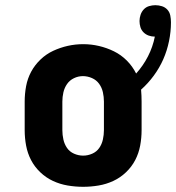

<svg xmlns="http://www.w3.org/2000/svg" viewBox="-20 -711 678 739"><path d="M300 8Q270 8 240.5 3Q211 -2 184 -14.5Q157 -27 135 -48Q113 -69 99.5 -95Q86 -121 80.5 -150.5Q75 -180 75 -210V-320Q75 -350 80.5 -379.5Q86 -409 100 -435Q114 -461 136 -482Q158 -503 185 -515.5Q212 -528 241 -534.5Q270 -541 300 -541Q331 -541 361 -534Q391 -527 418.5 -513.5Q446 -500 468 -478Q490 -456 504 -428Q531 -458 549.5 -494Q568 -530 576 -570Q564 -570 552.5 -574Q541 -578 532.5 -586.5Q524 -595 520.5 -606.5Q517 -618 517 -630Q517 -642 521 -654Q525 -666 533.5 -675Q542 -684 554 -687.5Q566 -691 578 -691Q591 -691 603.5 -687Q616 -683 624.5 -673.5Q633 -664 635.5 -651Q638 -638 638 -625Q638 -589 630.5 -552.5Q623 -516 608.5 -483Q594 -450 572 -420Q550 -390 523 -366Q524 -354 524.5 -342.5Q525 -331 525 -320V-210Q525 -180 519.5 -150.5Q514 -121 500.5 -95Q487 -69 465 -48Q443 -27 416 -14.5Q389 -2 359.5 3Q330 8 300 8ZM300 -112Q318 -112 335 -119.5Q352 -127 362 -141.5Q372 -156 376 -174Q380 -192 380 -210V-320Q380 -338 376 -356Q372 -374 361.5 -388.5Q351 -403 334 -410.5Q317 -418 299 -418Q281 -418 264.5 -410Q248 -402 238 -387.5Q228 -373 224 -355.5Q220 -338 220 -320V-210Q220 -192 224 -174Q228 -156 238 -141.5Q248 -127 265 -119.5Q282 -112 300 -112Z"/></svg>

Font: Iosevka Curly Slab HvEx
Style: Regular
Weight: 900
Width: 7
Monospace: yes
Designer: Belleve Invis
Foundry: Belleve Invis
Version: Version 11.1.0; ttfautohint (v1.8.3)